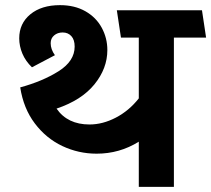

<svg xmlns="http://www.w3.org/2000/svg" viewBox="-20 -731 826 751"><path d="M660.2 0H522.9V-176.8Q447.8 -129.9 357.9 -129.9Q287.1 -129.9 223.6 -159.9Q160.2 -189.9 116 -248.5Q71.8 -307.1 59.1 -389.2Q147 -413.1 209.5 -452.6Q272 -492.2 272 -548.8Q272 -575.7 259 -589.8Q246.1 -604 225.1 -604Q205.1 -604 191.7 -592.5Q178.2 -581.1 178.2 -562Q178.2 -538.1 194.8 -515.1L105 -467.8Q80.1 -491.7 67.6 -521.2Q55.2 -550.8 55.2 -581.1Q55.2 -639.2 98.6 -675Q142.1 -710.9 214.8 -710.9Q272 -710.9 314 -687Q356 -663.1 377.9 -622.6Q399.9 -582 399.9 -535.2Q399.9 -463.4 349.4 -401.1Q298.8 -338.9 201.2 -306.2Q244.1 -244.1 330.1 -244.1Q381.8 -244.1 433.3 -271Q484.9 -297.9 522.9 -346.2V-584H453.1L437 -690.9H770L786.1 -584H660.2Z"/></svg>

Font: Kadwa
Style: Bold
Weight: 700
Designer: Sol Matas
Foundry: Sol Matas
Version: Version 1.001;PS 001.000;hotconv 1.0.70;makeotf.lib2.5.58329